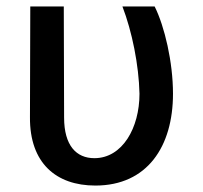

<svg xmlns="http://www.w3.org/2000/svg" viewBox="-20 -566 630 596"><path d="M74 -546 73 -202C72 -60 154 10 276 10C437 10 517 -111 517 -275C517 -373 491 -484 460 -546H360C390 -468 411 -364 413 -275C413 -169 360 -75 273 -75C217 -75 179 -114 179 -201L178 -546Z"/></svg>

Font: Wafeq Medium
Style: Regular
Weight: 500
Designer: Rasmus Andersson & Azza Alameddine
Foundry: Google & TypeTogether
Version: Version 3.000;January 28, 2025;FontCreator 15.0.0.3014 64-bi